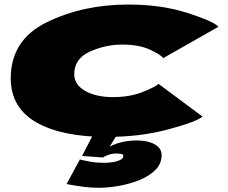

<svg xmlns="http://www.w3.org/2000/svg" viewBox="-20 -612 1030 868"><path d="M463 7Q614 7 740.5 -27Q867 -61 895.5 -85L696.5 -233Q684.5 -220 626 -196.5Q567.5 -173 490.5 -173Q414.5 -173 365 -201Q315.5 -229 315.5 -278Q316.5 -347.5 387 -379Q457.5 -410.5 532.5 -410.5Q608.5 -410.5 659 -387Q709.5 -363.5 717.5 -349L967.5 -491Q947 -515 828.5 -553.2Q710 -591.5 559 -591.5Q356 -591.5 192.2 -511.8Q28.5 -432 28.5 -257Q29.5 -124 144.8 -58.5Q260 7 463 7ZM424 237Q468 237 515.2 228.8Q562.5 220.5 604.8 204.2Q647 188 675.2 163.2Q703.5 138.5 709 107Q717.5 65 685.2 44Q653 23 597 23Q559 23 522.2 32.8Q485.5 42.5 464 59L446 100Q453 94 470.2 88Q487.5 82 504 82Q524 82 531.5 84.8Q539 87.5 537 97Q535.5 108 511.2 116Q487 124 448 124Q415.5 124 388.2 119Q361 114 341 109L281 220Q318.5 227.5 354.8 232.2Q391 237 424 237ZM446 100 507 0H399L351 93Z"/></svg>

Font: Anybody ExtraExpanded Black
Style: Italic
Weight: 900
Width: 8
Italic angle: -10°
Version: Version 1.113;gftools[0.9.25]